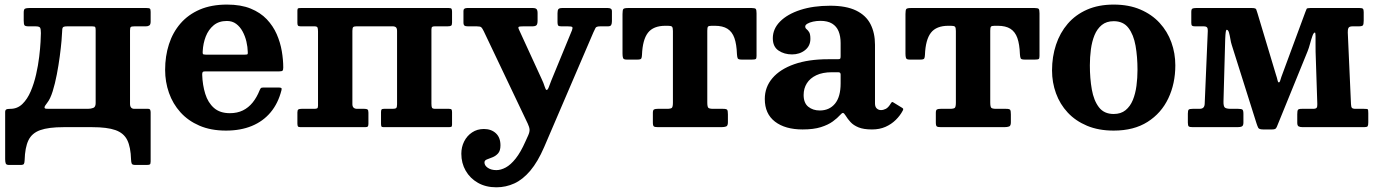

<svg xmlns="http://www.w3.org/2000/svg" viewBox="-20 -555 6024 838"><path d="M273.5 -440H382.5Q394 -440 395.7 -436.5Q397.5 -433 397.5 -423V-105Q397.5 -88 387 -84Q376.5 -80 363.5 -80H200.5Q189.5 -80 181.9 -80.4Q174.3 -80.8 174.3 -86.3Q174.3 -91.8 186.5 -107Q199.5 -123.3 209.9 -156.5Q220.3 -189.8 228 -230.1Q235.8 -270.5 240.9 -309.4Q246 -348.2 248.5 -376.9Q251 -405.5 251 -414Q251 -430.5 254.3 -435.2Q257.5 -440 273.5 -440ZM547.5 -422Q547.5 -434.5 551 -437.2Q554.5 -440 566.5 -440H616.5Q626 -440 631.8 -444Q637.5 -448 637.5 -461V-503Q637.5 -514.5 634.3 -517.2Q631 -520 619.5 -520H108.5Q95 -520 89.2 -517.2Q83.5 -514.5 83.5 -500V-465Q83.5 -449 87 -444.5Q90.5 -440 106 -440H135Q152 -440 155.2 -433.7Q158.5 -427.5 158.5 -410.5Q158.5 -400 157 -372.1Q155.5 -344.2 151 -306.7Q146.5 -269.2 137.5 -229.8Q128.5 -190.3 114 -156.3Q99.5 -122.3 77.8 -101.2Q56 -80 25.5 -80Q11.5 -80 7 -77Q2.5 -74 2.5 -66V139.5Q2.5 150.5 4.8 157.8Q7 165 19.5 165H68.5Q81.5 165 84.3 160.5Q87 156 87.5 144.5Q89 89 104 57.5Q119 26 155.5 13Q192 0 257.5 0H382.5Q447.5 0 483.8 12.8Q520 25.5 535.3 56.2Q550.5 87 552 141.5Q552.5 153.5 555 159.2Q557.5 165 571.5 165H618.5Q630 165 633.8 162.8Q637.5 160.5 637.5 149.5V-64Q637.5 -71 635.5 -75.5Q633.5 -80 626.5 -80H566.5Q547.5 -80 547.5 -102Z M700.7 -250Q700.7 -197.5 717.5 -149.7Q734.2 -102 767.5 -65Q800.7 -28 850.5 -6.5Q900.3 15 966.3 15Q1029.8 15 1079 -5.2Q1128.3 -25.5 1161.1 -64.7Q1194 -104 1208.5 -161.2Q1210.3 -168.3 1207.9 -170.6Q1205.5 -173 1196.5 -173H1129Q1120.7 -173 1118.1 -169.8Q1115.5 -166.5 1113.2 -161Q1100.7 -129.8 1082.6 -107.4Q1064.5 -85 1040 -73Q1015.5 -61 983.3 -61Q939.8 -61 913.8 -84Q887.8 -107 875.9 -145.3Q864 -183.5 862.5 -228.7Q862.3 -237.7 864.8 -240.6Q867.3 -243.5 876.5 -243.5H1198.8Q1209.8 -243.5 1213 -246.5Q1216.3 -249.5 1216.3 -260.2Q1216.3 -294.2 1209.9 -332Q1203.5 -369.7 1187.8 -405.7Q1172 -441.7 1144.3 -471Q1116.5 -500.2 1073.9 -517.6Q1031.3 -535 970.8 -535Q902.8 -535 852.1 -513.3Q801.5 -491.5 767.7 -452.5Q734 -413.5 717.4 -361.8Q700.7 -310 700.7 -250ZM878.3 -316.5Q867.3 -316.5 865.6 -319.6Q864 -322.8 864.8 -332Q866.5 -365.8 878.1 -395.8Q889.8 -425.7 912.5 -444.6Q935.3 -463.5 970.3 -463.5Q993.8 -463.5 1010.6 -451Q1027.5 -438.5 1038.6 -418.1Q1049.7 -397.8 1055.4 -373.9Q1061 -350 1061.5 -327.3Q1062 -319.8 1060 -318.1Q1058 -316.5 1047.7 -316.5Z M1518 -100.5V-420.7Q1518 -433.7 1522 -437Q1526 -440.2 1538 -440.2H1692Q1703.5 -440.2 1708.2 -435.7Q1713 -431.2 1713 -419.7V-99.5Q1713 -86.5 1709 -83.3Q1705 -80 1693 -80H1655.5Q1647.5 -80 1645.3 -77Q1643 -74 1643 -65.5V-15.5Q1643 -7.5 1644.5 -3.8Q1646 0 1654 0H1937.5Q1946 0 1949.5 -1.5Q1953 -3 1953 -11V-65Q1953 -73.5 1950.8 -76.8Q1948.5 -80 1940 -80H1881Q1868 -80 1865.5 -84.8Q1863 -89.5 1863 -102.5V-426.2Q1863 -435.7 1866.8 -438Q1870.5 -440.2 1880 -440.2H1935Q1945 -440.2 1949 -443Q1953 -445.7 1953 -456.2V-504Q1953 -513.5 1950.5 -516.8Q1948 -520 1939 -520H1293.5Q1285.5 -520 1281.7 -518.8Q1278 -517.5 1278 -509V-455.2Q1278 -446.7 1280.5 -443.5Q1283 -440.2 1291 -440.2H1350Q1363 -440.2 1365.5 -435.5Q1368 -430.7 1368 -417.7V-94Q1368 -84.5 1364.5 -82.3Q1361 -80 1351 -80H1296Q1286.5 -80 1282.2 -77.3Q1278 -74.5 1278 -64V-16Q1278 -6.5 1280.5 -3.2Q1283 0 1292 0H1574Q1582.5 0 1585.3 -3Q1588 -6 1588 -15V-63Q1588 -74 1584.3 -77Q1580.5 -80 1570.5 -80H1539Q1518 -80 1518 -100.5Z M1993.5 116Q1993.5 157 2012.6 190.2Q2031.7 223.5 2066.1 243Q2100.5 262.5 2146.5 262.5Q2188 262.5 2225 245.5Q2262 228.5 2294.6 189.9Q2327.3 151.2 2355 87L2570 -414Q2575.8 -425.7 2579.1 -432.9Q2582.5 -440 2599.5 -440H2632.8Q2644.3 -440 2647.5 -445.7Q2650.8 -451.5 2650.8 -462.5V-505.5Q2650.8 -514 2646 -517Q2641.3 -520 2632.8 -520H2433.8Q2421.3 -520 2417.3 -515.2Q2413.3 -510.5 2413.3 -497.5V-458Q2413.3 -448 2416 -444Q2418.8 -440 2429.8 -440H2458.5Q2474.5 -440 2477.5 -437Q2480.5 -434 2476.5 -423L2386 -203Q2379.5 -185.5 2375 -173.9Q2370.5 -162.3 2365.8 -162.3Q2361.8 -162.3 2357.3 -177.1Q2352.8 -192 2343.5 -211.5L2245.5 -425Q2240.5 -435.5 2244 -437.7Q2247.5 -440 2263 -440H2302.3Q2316.8 -440 2321.5 -445Q2326.3 -450 2326.3 -465V-497.5Q2326.3 -510.5 2321.8 -515.2Q2317.3 -520 2305.3 -520H2018.8Q2011.8 -520 2007.3 -517.2Q2002.8 -514.5 2002.8 -507.5V-457Q2002.8 -446.5 2007.3 -443.2Q2011.8 -440 2022.8 -440H2061Q2076 -440 2080.5 -436Q2085 -432 2091.3 -419L2283.5 -15.3Q2290.5 -0.3 2291.3 10.4Q2292 21 2285.3 36L2273.3 62.5Q2252.5 109.7 2230.6 137.1Q2208.8 164.5 2187.4 176Q2166 187.5 2146.5 187.5Q2123.8 187.5 2109.1 177.5Q2094.5 167.5 2094.5 154Q2094.5 145 2105 140.9Q2115.5 136.7 2129.4 131.5Q2143.3 126.2 2153.8 114.6Q2164.3 103 2164.3 79.5Q2164.3 45 2144.1 26.5Q2124 8 2092 8Q2062.8 8 2040.5 22.9Q2018.2 37.7 2005.9 62.2Q1993.5 86.7 1993.5 116Z M2829.5 -20.5Q2829.5 -6.5 2833.8 -3.2Q2838 0 2852.5 0H3128Q3141.5 0 3149.3 -3Q3157 -6 3157 -21V-55.5Q3157 -71 3154 -75.5Q3151 -80 3136 -80H3094Q3075.5 -80 3071.3 -84.8Q3067 -89.5 3067 -108.5V-421Q3067 -434.5 3070 -438.5Q3073 -442.5 3086 -442.5H3099.5Q3134.5 -442.5 3155.1 -429.4Q3175.8 -416.2 3185.4 -389Q3195 -361.7 3196.5 -318.5Q3197.3 -306.5 3199.6 -300.8Q3202 -295 3216 -295H3263Q3274.5 -295 3278.3 -297.2Q3282 -299.5 3282 -310.5V-496.5Q3282 -511.5 3278.8 -515.8Q3275.5 -520 3261 -520H2721Q2704 -520 2700.5 -515.5Q2697 -511 2697 -493.5V-320.5Q2697 -309.5 2699.2 -302.2Q2701.5 -295 2714 -295H2763Q2776 -295 2778.8 -299.5Q2781.5 -304 2782 -315.5Q2784.5 -381.5 2808 -412Q2831.5 -442.5 2884.5 -442.5H2895Q2909 -442.5 2913 -438.5Q2917 -434.5 2917 -420V-107.5Q2917 -89 2912.5 -84.5Q2908 -80 2890 -80H2850.5Q2839.5 -80 2834.5 -77.3Q2829.5 -74.5 2829.5 -62.5Z M3318 -123Q3318 -58.2 3362.5 -24.1Q3407 10 3483 10Q3531 10 3562.9 -0.1Q3594.7 -10.2 3614.9 -25Q3635 -39.7 3647.2 -53.5Q3655 -62.5 3659.5 -62Q3664 -61.5 3671 -50.2Q3679.5 -36 3692.3 -22.1Q3705 -8.2 3727.1 0.9Q3749.3 10 3785.5 10H3786Q3819 10 3844.8 -1.4Q3870.5 -12.8 3889.6 -31.6Q3908.8 -50.5 3920.3 -72.5Q3922.8 -77.5 3922 -79.8Q3921.3 -82 3917.3 -84.5L3879.8 -107.5Q3876.3 -110.5 3873.5 -109.5Q3870.8 -108.5 3868.3 -104Q3857.5 -85.8 3846.5 -80.1Q3835.5 -74.5 3825 -74.5Q3814.5 -74.5 3806.8 -81.5Q3799 -88.5 3799 -103.5V-359.5Q3799 -411.2 3779.4 -449.6Q3759.8 -488 3716.6 -509Q3673.5 -530 3603.5 -530Q3529.2 -530 3472.9 -511.6Q3416.5 -493.2 3384.7 -461.1Q3353 -429 3353 -388Q3353 -351.2 3377.9 -334.4Q3402.7 -317.5 3437 -317.5Q3470 -317.5 3493.5 -336Q3517 -354.5 3517 -385.5Q3517 -406.2 3511.4 -414.9Q3505.8 -423.5 3500.1 -427.9Q3494.5 -432.2 3494.5 -439.5Q3494.5 -446 3503.9 -451.6Q3513.3 -457.2 3528.5 -460.6Q3543.8 -464 3561 -464Q3592.2 -464 3611.7 -452.1Q3631.2 -440.2 3640.1 -418.5Q3649 -396.7 3649 -367V-309.5Q3649 -300.5 3646.7 -298.5Q3644.5 -296.5 3636 -296.5H3594.5Q3508.5 -296.5 3446.6 -274.8Q3384.7 -253 3351.4 -214Q3318 -175 3318 -123ZM3487.5 -140.5Q3487.5 -169 3501.5 -191.4Q3515.5 -213.7 3543 -226.7Q3570.5 -239.7 3611 -239.7H3639Q3649 -239.7 3649 -229.7V-191Q3649 -132.3 3624.4 -102.5Q3599.8 -72.8 3558 -72.8Q3528 -72.8 3507.8 -89.1Q3487.5 -105.5 3487.5 -140.5Z M4064.5 -20.5Q4064.5 -6.5 4068.8 -3.2Q4073 0 4087.5 0H4363Q4376.5 0 4384.3 -3Q4392 -6 4392 -21V-55.5Q4392 -71 4389 -75.5Q4386 -80 4371 -80H4329Q4310.5 -80 4306.3 -84.8Q4302 -89.5 4302 -108.5V-421Q4302 -434.5 4305 -438.5Q4308 -442.5 4321 -442.5H4334.5Q4369.5 -442.5 4390.1 -429.4Q4410.8 -416.2 4420.4 -389Q4430 -361.7 4431.5 -318.5Q4432.3 -306.5 4434.6 -300.8Q4437 -295 4451 -295H4498Q4509.5 -295 4513.3 -297.2Q4517 -299.5 4517 -310.5V-496.5Q4517 -511.5 4513.8 -515.8Q4510.5 -520 4496 -520H3956Q3939 -520 3935.5 -515.5Q3932 -511 3932 -493.5V-320.5Q3932 -309.5 3934.2 -302.2Q3936.5 -295 3949 -295H3998Q4011 -295 4013.8 -299.5Q4016.5 -304 4017 -315.5Q4019.5 -381.5 4043 -412Q4066.5 -442.5 4119.5 -442.5H4130Q4144 -442.5 4148 -438.5Q4152 -434.5 4152 -420V-107.5Q4152 -89 4147.5 -84.5Q4143 -80 4125 -80H4085.5Q4074.5 -80 4069.5 -77.3Q4064.5 -74.5 4064.5 -62.5Z M4736.8 -270Q4736.8 -305.2 4741.3 -339.5Q4745.8 -373.7 4757.1 -401.5Q4768.5 -429.2 4788.9 -445.9Q4809.3 -462.5 4840.8 -462.5Q4882.8 -462.5 4905.2 -433.1Q4927.7 -403.7 4936.2 -355.4Q4944.7 -307 4944.7 -250Q4944.7 -214.8 4940.2 -180.5Q4935.7 -146.3 4924.4 -118.5Q4913 -90.8 4892.6 -74.1Q4872.3 -57.5 4840.8 -57.5Q4798.8 -57.5 4776.3 -86.9Q4753.8 -116.3 4745.3 -164.6Q4736.8 -213 4736.8 -270ZM4571.7 -247.5Q4571.7 -195 4589 -147.6Q4606.2 -100.2 4640.2 -63.7Q4674.2 -27.2 4724.5 -6.1Q4774.8 15 4840.8 15Q4928.8 15 4988.6 -23Q5048.5 -61 5079.1 -125.5Q5109.8 -190 5109.8 -270Q5109.8 -322.5 5092.5 -370.3Q5075.3 -418 5041.3 -455Q5007.3 -492 4957 -513.5Q4906.8 -535 4840.8 -535Q4774.8 -535 4724.5 -512.9Q4674.2 -490.8 4640.2 -451.3Q4606.2 -411.7 4589 -359.6Q4571.7 -307.5 4571.7 -247.5Z M5233.5 -440Q5245 -440 5248.5 -435Q5252 -430 5251.5 -420L5238 -102Q5237.5 -91 5232.2 -85.5Q5227 -80 5214.5 -80H5185.5Q5172 -80 5168.2 -76.5Q5164.5 -73 5164.5 -59V-20Q5164.5 -6.5 5168.5 -3.2Q5172.5 0 5186.5 0H5381Q5394.5 0 5400.7 -3.5Q5407 -7 5407 -20V-58Q5407 -73 5402.7 -76.5Q5398.5 -80 5384 -80H5353Q5331.5 -80 5325.5 -86Q5319.5 -92 5320 -112.5L5327.5 -384Q5328.5 -407.5 5330 -416.2Q5331.5 -425 5334 -425Q5340.5 -425 5344 -412.7Q5347.5 -400.5 5350 -385Q5352.5 -369.5 5356 -359L5464 -17Q5468 -4.5 5471.7 2.8Q5475.5 10 5493.5 10H5531.5Q5544.5 10 5548.5 5.5Q5552.5 1 5555.5 -8L5687 -331Q5692.8 -345.2 5697.9 -364.5Q5703 -383.7 5708.3 -398.4Q5713.5 -413 5719 -413Q5721.5 -413 5721.8 -397.5Q5722 -382 5721.8 -362.2Q5721.5 -342.5 5722 -329.5L5729.5 -101Q5730 -89 5726.5 -84.5Q5723 -80 5710 -80H5662Q5647.5 -80 5644.8 -75.3Q5642 -70.5 5642 -56V-19Q5642 -6.5 5648.3 -3.2Q5654.5 0 5666 0H5934Q5946.5 0 5949.3 -4.2Q5952 -8.5 5952 -21V-61Q5952 -75.5 5949.8 -77.8Q5947.5 -80 5933 -80H5897.5Q5884 -80 5880.5 -84.3Q5877 -88.5 5876.5 -101L5862.5 -413Q5862 -426 5865.5 -433Q5869 -440 5883 -440H5909Q5925 -440 5928.5 -444.5Q5932 -449 5932 -465V-502Q5932 -513.5 5928.5 -516.8Q5925 -520 5914 -520H5699Q5685 -520 5683 -516.5Q5681 -513 5677.5 -503L5572.5 -219Q5568.5 -206.5 5566.8 -201Q5565 -195.5 5561.5 -195.5Q5557.5 -195.5 5555.8 -205Q5554 -214.5 5549 -229L5468.5 -497Q5465 -508.5 5462.8 -514.2Q5460.5 -520 5444 -520H5200.5Q5189.5 -520 5184.5 -517.5Q5179.5 -515 5179.5 -503V-455Q5179.5 -445.5 5183 -442.7Q5186.5 -440 5196.5 -440Z"/></svg>

Font: Besley
Style: Regular
Weight: 400
Designer: Owen Earl
Foundry: indestructible type*
Version: Version 4.000